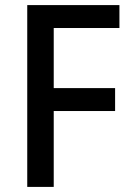

<svg xmlns="http://www.w3.org/2000/svg" viewBox="-20 -734 519 754"><path d="M191 0H87V-714H449V-624H191V-388H432V-298H191Z"/></svg>

Font: Noto Sans Tamil SemiCondensed Medium
Style: Regular
Weight: 500
Width: 4
Designer: Jelle Bosma - Monotype Design Team
Foundry: Monotype Imaging Inc.
Version: Version 2.004; ttfautohint (v1.8.4.7-5d5b)